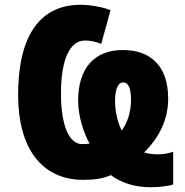

<svg xmlns="http://www.w3.org/2000/svg" viewBox="-20 -745 777 806"><path d="M686 -331C686 -466 614 -535 496 -535C376 -535 308 -459 308 -322C308 -257 332 -184 356 -143C350 -141 339 -140 325 -140C271 -140 236 -215 236 -353C236 -497 274 -575 337 -575C361 -575 381 -570 405 -561L444 -702C420 -713 363 -725 319 -725C145 -725 56 -591 56 -347C56 -124 154 10 330 10C376 10 417 4 445 -10C490 23 545 41 613 41C644 41 691 36 707 29V-108C687 -101 666 -97 642 -97C627 -97 599 -100 585 -105C649 -168 686 -244 686 -331ZM530 -326C530 -272 514 -229 491 -197C474 -232 463 -275 463 -322C463 -376 478 -399 497 -399C520 -399 530 -373 530 -326Z"/></svg>

Font: Noto Sans Condensed Black
Style: Regular
Weight: 900
Width: 3
Designer: Monotype Design Team
Foundry: Monotype Imaging Inc.
Version: Version 2.013